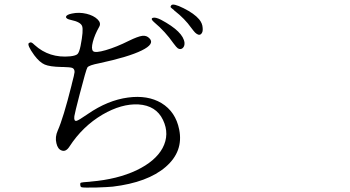

<svg xmlns="http://www.w3.org/2000/svg" viewBox="-20 -798 1540 846"><path d="M403.3 28.3Q457 26.4 476.6 24.4Q630.9 5.9 710 -62.5Q789.1 -130.9 769.5 -227.5Q753.9 -305.7 691.4 -343.8Q630.9 -379.9 543.9 -368.2Q455.1 -356.4 367.2 -295.9Q366.2 -294.9 364.3 -293.9Q326.2 -267.6 317.4 -265.6Q304.7 -262.7 307.6 -286.1Q310.5 -303.7 329.1 -375Q330.1 -379.9 331.1 -382.8Q359.4 -492.2 365.2 -501Q372.1 -510.7 418 -519.5Q545.9 -546.9 604.5 -575.7Q663.1 -604.5 638.7 -628.9Q626 -642.6 606.9 -640.1Q587.9 -637.7 547.9 -618.2Q493.2 -590.8 446.3 -577.1Q399.4 -563.5 390.1 -572.8Q380.9 -582 389.2 -613.8Q397.5 -645.5 417 -679.7Q426.8 -696.3 409.7 -712.9Q392.6 -729.5 361.3 -737.3Q328.1 -745.1 296.9 -738.3Q272.5 -733.4 271 -724.1Q269.5 -714.8 293 -710Q335 -701.2 341.8 -683.1Q348.6 -665 335 -595.7Q329.1 -567.4 321.8 -560.1Q314.5 -552.7 289.1 -549.8Q197.3 -541 132.8 -599.6Q123 -609.4 118.2 -610.8Q113.3 -612.3 107.4 -608.4Q97.7 -600.6 130.9 -554.7Q154.3 -523.4 176.8 -513.7Q199.2 -503.9 250 -502.9Q252 -502.9 256.8 -502.9Q289.1 -502 297.9 -499Q308.6 -495.1 308.6 -480.5Q307.6 -469.7 296.9 -429.7Q295.9 -423.8 294.9 -420.9Q258.8 -277.3 234.4 -222.7Q221.7 -194.3 228.5 -167Q234.4 -140.6 252 -134.8Q270.5 -127.9 286.1 -152.3Q343.8 -241.2 431.6 -293Q515.6 -341.8 589.8 -337.9Q668 -333 698.2 -269.5Q728.5 -206.1 696.3 -145.5Q665 -87.9 582 -47.9Q497.1 -7.8 380.9 2Q377.9 2 374 2.9Q341.8 4.9 336.9 6.8Q332 8.8 334 17.6V19.5Q335 26.4 340.8 27.3Q347.7 29.3 403.3 28.3ZM793 -609.4Q788.1 -658.2 689.5 -710.9Q664.1 -723.6 652.8 -719.2Q641.6 -714.8 660.2 -699.2Q708 -659.2 744.1 -607.4Q757.8 -588.9 763.7 -585Q775.4 -578.1 784.7 -585.9Q793.9 -593.8 793 -609.4ZM873 -674.8Q872.1 -695.3 857.4 -712.9Q835.9 -738.3 789.1 -761.7Q742.2 -785.2 734.4 -774.4Q730.5 -768.6 731.9 -766.1Q733.4 -763.7 746.1 -753.9Q748 -751 750 -750Q793.9 -715.8 822.3 -675.8Q834 -660.2 839.8 -654.3Q855.5 -639.6 865.2 -647.5Q875 -655.3 873 -674.8Z"/></svg>

Font: Bpmf GenWan Min R
Style: R
Weight: 400
Foundry: But Ko
Version: Version 1.320